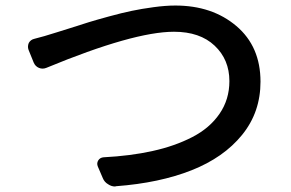

<svg xmlns="http://www.w3.org/2000/svg" viewBox="-20 -679 1040 687"><path d="M146.5 -436.5Q132.8 -430.7 119.6 -436Q106.4 -441.4 100.6 -455.1L82 -501Q80.1 -506.8 80.1 -511.7Q80.1 -518.6 83 -525.4Q89.8 -537.1 102.5 -540Q134.8 -547.9 183.6 -563.5Q191.4 -565.4 231.9 -578.6Q272.5 -591.8 297.9 -599.6Q323.2 -607.4 369.6 -620.1Q416 -632.8 451.2 -640.1Q486.3 -647.5 529.3 -653.3Q572.3 -659.2 607.4 -659.2Q739.3 -659.2 825.7 -585.9Q912.1 -512.7 912.1 -386.7Q912.1 -277.3 846.2 -196.3Q780.3 -115.2 665.5 -69.8Q550.8 -24.4 395.5 -12.7Q393.6 -11.7 391.6 -11.7Q378.9 -11.7 367.2 -19.5Q353.5 -27.3 347.7 -42L330.1 -83Q325.2 -94.7 331.5 -105Q337.9 -115.2 350.6 -116.2Q446.3 -121.1 525.9 -138.7Q605.5 -156.2 668 -188.5Q730.5 -220.7 765.6 -272Q800.8 -323.2 800.8 -388.7Q800.8 -465.8 748 -515.6Q695.3 -565.4 602.5 -565.4Q458 -565.4 146.5 -436.5Z"/></svg>

Font: Gen Jyuu GothicL Medium
Style: Regular
Weight: 500
Designer: [Source Han Sans]
Ryoko NISHIZUKA  (kana & ideographs); Paul D. Hunt (Latin, Greek & Cyrillic); Wenlong ZHANG  (bopomofo
Version: Version 1.002.20150607